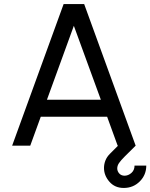

<svg xmlns="http://www.w3.org/2000/svg" viewBox="-20 -720 743 949"><path d="M294.5 -700H396L650.5 0H561.5L509.5 -143H181.5L129.5 0H40ZM212 -227H478.5L345 -592.5ZM591.5 209Q547.5 209 520.8 178.2Q494 147.5 494 110Q494 91.5 501 73.5Q508 55.5 523 40.5L607 -43.5L650.5 0Q616.5 33.5 596.8 53.2Q577 73 568.2 86Q559.5 99 559.5 112.5Q559.5 126 569 137Q578.5 148 595 148.5Q614 148.5 629.5 134.8Q645 121 645 98.5H703Q703 144.5 670.8 176.8Q638.5 209 591.5 209Z"/></svg>

Font: Urbanist Medium
Style: Regular
Weight: 500
Designer: Corey Hu
Foundry: Corey Hu
Version: Version 1.321; ttfautohint (v1.8.4.7-5d5b)